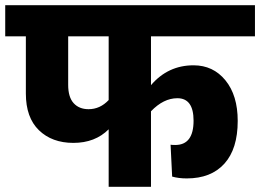

<svg xmlns="http://www.w3.org/2000/svg" viewBox="-40 -715 996 735"><path d="M936 -576H538V-389Q603 -465 701 -465Q776 -465 823 -407.5Q870 -350 870 -252Q870 -145 819 -88.5Q768 -32 675 -32Q644 -32 619 -39L613 -161Q619 -160 631 -160Q701 -160 701 -253Q701 -339 639 -339Q586 -339 538 -289V0H376V-220Q324 -168 241 -168Q159 -168 109 -216.5Q59 -265 59 -357V-576H-20V-695H936ZM299 -297Q343 -297 376 -332V-576H221V-390Q221 -343 242 -320Q263 -297 299 -297Z"/></svg>

Font: FiraGO ExtraBold
Style: Regular
Weight: 800
Designer: bBox Type
Foundry: bBox Type GmbH
Version: Version 1.001;PS 001.001;hotconv 1.0.88;makeotf.lib2.5.64775